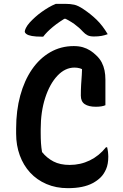

<svg xmlns="http://www.w3.org/2000/svg" viewBox="-20 -960 640 1000"><path d="M333 20Q272 20 222 -1.5Q172 -23 137 -61Q102 -99 83 -151Q64 -203 64 -264V-290Q64 -384 85.5 -462.5Q107 -541 146.5 -598.5Q186 -656 241.5 -688Q297 -720 364 -720Q391 -720 411.5 -714Q432 -708 449.5 -697Q467 -686 482 -671Q500 -654 510 -634.5Q520 -615 524.5 -593Q529 -571 529 -545Q529 -511 529 -477Q529 -443 529 -412Q520 -408 507.5 -406Q495 -404 479 -404Q442 -404 421.5 -417.5Q401 -431 401 -462Q401 -493 402.5 -518Q404 -543 406 -570Q408 -597 407 -630L425 -589Q408 -601 395 -604.5Q382 -608 368 -608Q319 -608 279 -565.5Q239 -523 215.5 -450.5Q192 -378 192 -288V-268Q192 -238 193.5 -214.5Q195 -191 199 -168Q224 -137 258.5 -119Q293 -101 343 -101Q399 -101 447.5 -124.5Q496 -148 532 -193H538Q539 -187 540.5 -181Q542 -175 542.5 -168.5Q543 -162 543.5 -156Q544 -150 544 -144Q544 -105 532.5 -79Q521 -53 505 -37Q487 -19 462.5 -6Q438 7 406 13.5Q374 20 333 20ZM271 -940Q280 -940 287.5 -940Q295 -940 303.5 -940Q312 -940 319 -940Q346 -940 366.5 -935.5Q387 -931 415 -912Q433 -900 450 -886.5Q467 -873 483 -857.5Q499 -842 513.5 -823Q528 -804 541 -782Q525 -776 508.5 -773Q492 -770 469 -770Q448 -770 435.5 -776.5Q423 -783 412 -795Q392 -817 367 -835Q342 -853 295 -876L352 -862Q335 -862 318 -862Q301 -862 284 -862L340 -877Q288 -847 255.5 -820Q223 -793 205 -769H199Q166 -769 146.5 -772.5Q127 -776 118 -782.5Q109 -789 109 -796Q109 -802 115 -814.5Q121 -827 135 -843Q148 -857 163.5 -871Q179 -885 196.5 -897.5Q214 -910 232.5 -921Q251 -932 271 -940Z"/></svg>

Font: Recursive Monospace Casual SemiBold
Style: Regular
Weight: 600
Version: Version 1.047